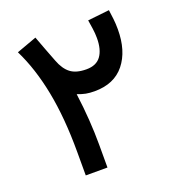

<svg xmlns="http://www.w3.org/2000/svg" viewBox="-121 -754 786 853"><g transform="rotate(-20 272.0 -327.5)"><path d="M140.1 -111.3Q140.1 -272 115.7 -396.7Q91.3 -521.5 43.9 -617.2L139.2 -651.9Q150.9 -620.1 162.8 -588.9Q174.8 -557.6 187 -525.9Q203.1 -482.9 229.7 -462.4Q256.3 -441.9 304.7 -441.9Q351.6 -441.9 373.5 -471.9Q395.5 -502 395.5 -556.6Q395.5 -578.6 392.1 -602.1Q388.7 -625.5 385.7 -643.6L487.8 -654.8Q490.7 -634.8 493.4 -611.1Q496.1 -587.4 496.1 -561.5Q496.1 -459.5 447.3 -398.7Q398.4 -337.9 305.7 -337.9Q282.2 -337.9 264.6 -341.3Q247.1 -344.7 225.6 -353Q234.4 -287.6 238.5 -226.3Q242.7 -165 242.7 -109.9V0H140.1Z"/></g></svg>

Font: Vazir Medium FD
Style: Medium-FD
Weight: 500
Designer: Saber Rastikerdar
Foundry: Saber Rastikerdar
Version: Version 30.0.0